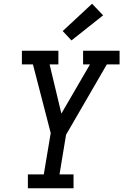

<svg xmlns="http://www.w3.org/2000/svg" viewBox="-20 -1006 659 1026"><path d="M129 0V-74H214L251 -295L156 -662H97V-735H292V-662H245L308 -399L461 -662H424V-735H619V-662H551L333 -286L298 -74H373V0ZM362 -790 315 -840 472 -986 531 -924Z"/></svg>

Font: Iosevka Slab Extended
Style: Italic
Weight: 400
Width: 7
Italic angle: -9°
Monospace: yes
Designer: Belleve Invis
Foundry: Belleve Invis
Version: Version 11.1.0; ttfautohint (v1.8.3)